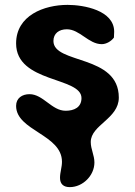

<svg xmlns="http://www.w3.org/2000/svg" viewBox="-20 -547 554 787"><path d="M226 182C226 208 241 220 266 220C320 220 367 172 367 119C367 89 352 65 352 35C352 -35 467 -60 467 -147C467 -325 199 -283 199 -379C199 -410 222 -427 254 -427C307 -427 343 -366 397 -366C416 -366 436 -378 447 -393C447 -397 448 -413 448 -417C448 -505 323 -527 257 -527C161 -527 46 -484 46 -369C46 -206 314 -233 314 -145C314 -107 284 -93 249 -93C192 -93 157 -161 101 -161C71 -161 46 -145 46 -113C46 -11 234 4 234 116C234 139 226 159 226 182Z"/></svg>

Font: Asimov Print
Style: Regular
Weight: 500
Designer: Google
Version: Version 2.000980: 2014